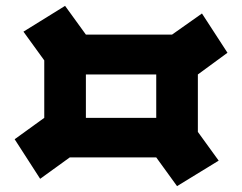

<svg xmlns="http://www.w3.org/2000/svg" viewBox="-20 -687 826 655"><path d="M273 -433V-569H567L655 -433ZM117 -77 30 -212 131 -285 218 -150ZM218 -150 131 -285H513V-150ZM131 -285V-481L273 -569V-285ZM131 -481 60 -579 202 -667 273 -569ZM584 -52 513 -150 655 -237 726 -139ZM513 -150V-433H655V-237ZM655 -433 567 -569 669 -641 756 -507Z"/></svg>

Font: Foldit
Style: Bold
Weight: 700
Version: Version 1.003